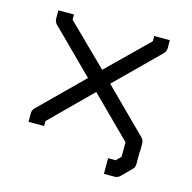

<svg xmlns="http://www.w3.org/2000/svg" viewBox="-85 -561 711 712"><g transform="rotate(15 270.0 -205.0)"><path d="M268 -220 114 -67V-48H54V-80Q54 -93 62 -101L225 -262L62 -424Q54 -432 54 -446V-476H114V-456L268 -305L422 -456V-476H482V-446Q482 -433 473 -424L310 -263L473 -101Q482 -92 482 -80V-48H481V0Q481 14 472 21L436 57Q427 66 415 66H374V36V6H403L421 -12V-68Z"/></g></svg>

Font: IBM 3270
Style: Regular
Weight: 400
Monospace: yes
Version: Version 2.3.1